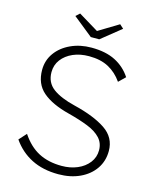

<svg xmlns="http://www.w3.org/2000/svg" viewBox="-129 -960 845 1056"><g transform="rotate(15 293.5 -432.5)"><path d="M306 10Q218 10 153 -23Q88 -56 45 -118L83 -160Q125 -97 180.5 -68Q236 -39 312 -39Q361 -39 401 -56Q441 -73 465 -104Q489 -135 489 -175Q489 -216 463 -244Q437 -272 389.5 -291Q342 -310 276 -327Q177 -352 124.5 -397Q72 -442 72 -522Q72 -576 102.5 -618.5Q133 -661 186 -685.5Q239 -710 304 -710Q385 -710 440 -682Q495 -654 529 -602L492 -566Q460 -612 414.5 -636.5Q369 -661 303 -661Q252 -661 212 -643.5Q172 -626 148.5 -595Q125 -564 125 -523Q125 -464 169 -431Q213 -398 296 -378Q411 -350 476.5 -306Q542 -262 542 -185Q542 -128 512 -84Q482 -40 428.5 -15Q375 10 306 10ZM284 -765 172 -855 194 -875 308 -806 422 -875 444 -855 332 -765Z"/></g></svg>

Font: Readex Pro ExtraLight
Style: Regular
Weight: 200
Designer: Bonnie Shaver-Troup, Thomas Jockin
Foundry: Lexend
Version: Version 1.203; ttfautohint (v1.8.3)